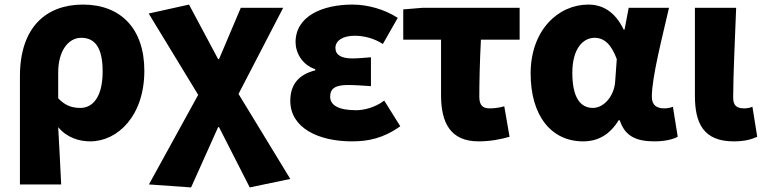

<svg xmlns="http://www.w3.org/2000/svg" viewBox="-20 -603 3331 838"><path d="M67 202H247C243 120 239 38 234 -48C273 -1 327 14 374 14C494 14 610 -98 610 -294C610 -477 508 -583 342 -583C184 -583 67 -487 67 -270ZM331 -132C299 -132 267 -139 234 -174V-287C234 -378 276 -438 335 -438C397 -438 428 -391 428 -291C428 -177 383 -132 331 -132Z M814 215 932 -48H936L1070 215L1247 178L1021 -193L1216 -569H1031L936 -345H932L805 -583L629 -544L845 -189L630 202Z M1516 14C1587 14 1653 1 1727 -52L1657 -164C1615 -132 1566 -122 1534 -122C1459 -122 1421 -143 1421 -181C1421 -218 1445 -232 1500 -232C1531 -232 1566 -229 1599 -227V-353C1573 -351 1542 -348 1518 -348C1470 -348 1444 -363 1444 -394C1444 -426 1477 -447 1528 -447C1570 -447 1614 -435 1651 -411L1716 -525C1659 -562 1586 -583 1518 -583C1388 -583 1270 -533 1270 -419C1270 -374 1298 -320 1356 -301V-296C1288 -279 1247 -238 1247 -163C1247 -45 1369 14 1516 14Z M2069 14C2121 14 2165 5 2204 -6L2181 -139C2155 -132 2137 -130 2116 -130C2090 -130 2072 -141 2072 -180C2072 -242 2074 -335 2079 -430H2248V-569H1825L1740 -562V-430H1905V-187C1905 -67 1946 14 2069 14Z M2525 14C2591 14 2642 -16 2680 -78H2685C2707 -10 2755 14 2836 14C2883 14 2917 5 2938 -6L2917 -137C2904 -132 2891 -130 2880 -130C2848 -130 2825 -142 2825 -181C2825 -265 2870 -439 2900 -569H2724L2706 -474H2702C2665 -551 2611 -583 2548 -583C2416 -583 2296 -471 2296 -282C2296 -98 2386 14 2525 14ZM2568 -132C2513 -132 2478 -177 2478 -285C2478 -394 2527 -438 2575 -438C2621 -438 2650 -404 2672 -345L2665 -248C2661 -183 2615 -132 2568 -132Z M3182 14C3232 14 3260 5 3285 -6L3264 -137C3253 -132 3238 -130 3229 -130C3196 -130 3180 -141 3180 -178C3180 -269 3188 -438 3193 -569H3013V-185C3013 -66 3050 14 3182 14Z"/></svg>

Font: Noto Sans CJK Black
Style: Bold
Weight: 900
Designer: Ryoko NISHIZUKA (kana & ideographs); Paul D. Hunt (Latin, Greek & Cyrillic); Wenlong ZHANG (bopomofo); Sandoll Communica
Foundry: Adobe Systems Incorporated
Version: Version 1.000;PS 1;hotconv 1.0.78;makeotf.lib2.5.61930